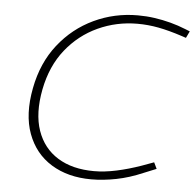

<svg xmlns="http://www.w3.org/2000/svg" viewBox="-51 -762 838 821"><g transform="rotate(5 367.5 -352.0)"><path d="M370 6Q270 6 198.5 -38Q127 -82 96.5 -164.5Q66 -247 88 -361Q109 -471 170.5 -549Q232 -627 320 -668.5Q408 -710 508 -710Q545 -710 580 -705Q615 -700 649 -691Q683 -682 715 -669L735 -661L721 -632L703 -638Q645 -657 600 -665.5Q555 -674 510 -674Q420 -674 340.5 -637.5Q261 -601 205 -531Q149 -461 129 -359Q109 -255 134.5 -181.5Q160 -108 223 -69Q286 -30 379 -30Q424 -30 475 -41Q526 -52 580 -71L632 -90L645 -63L591 -41Q533 -16 477 -5Q421 6 370 6Z"/></g></svg>

Font: REM Thin
Style: Italic
Weight: 250
Italic angle: -11°
Designer: Octavio Pardo
Foundry: Ashler Design
Version: Version 1.005;gftools[0.9.28]